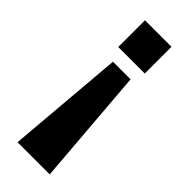

<svg xmlns="http://www.w3.org/2000/svg" viewBox="-228 -541 747 747"><g transform="rotate(45 145.0 -168.0)"><path d="M218 -511V-364H72V-511ZM195 -309 234 175H57L98 -309Z"/></g></svg>

Font: Chivo
Style: Bold
Weight: 700
Designer: Hector Gatti
Foundry: Omnibus-Type
Version: Version 1.007;PS 001.007;hotconv 1.0.88;makeotf.lib2.5.64775